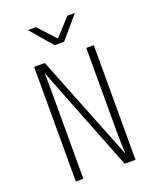

<svg xmlns="http://www.w3.org/2000/svg" viewBox="-170 -1050 940 1149"><g transform="rotate(-20 300.0 -475.0)"><path d="M270 -810H330L450 -950H402L302 -841L201 -950H150ZM110 0H158V-560C158 -611 157 -656 156 -675L421 0H490V-730H442V-170C442 -155 444 -95 446 -55L178 -730H110Z"/></g></svg>

Font: JetBrains Mono Thin
Style: Regular
Weight: 100
Monospace: yes
Designer: Philipp Nurullin, Konstantin Bulenkov
Foundry: JetBrains
Version: Version 2.305